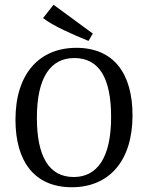

<svg xmlns="http://www.w3.org/2000/svg" viewBox="-20 -778 623 807"><path d="M282 9C438 9 537 -101 537 -293C537 -469 458 -577 301 -577C146 -577 45 -469 45 -275C45 -99 125 9 282 9ZM292 -534C397 -534 447 -450 447 -286C447 -116 389 -34 290 -34C186 -34 135 -120 135 -283C135 -453 193 -534 292 -534ZM205 -758 161 -702C203 -669 288 -632 352 -606L370 -637Z"/></svg>

Font: Yrsa
Style: Regular
Weight: 400
Designer: Anna Giedrys (Yrsa+Rasa design), David Brezina (Yrsa art-direction, Rasa art-direction, design)
Foundry: Rosetta Type Foundry
Version: Version 1.001;PS 1.1;hotconv 1.0.88;makeotf.lib2.5.647800